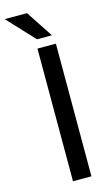

<svg xmlns="http://www.w3.org/2000/svg" viewBox="-198 -961 568 1007"><g transform="rotate(-15 86.0 -457.0)"><path d="M65.9 0V-720.2H166V0ZM-60.1 -914.1H61L157.2 -768.1H76.2Z"/></g></svg>

Font: Aspekta 450
Style: Regular
Weight: 450
Designer: Ivo Dolenc
Version: Version 2.000